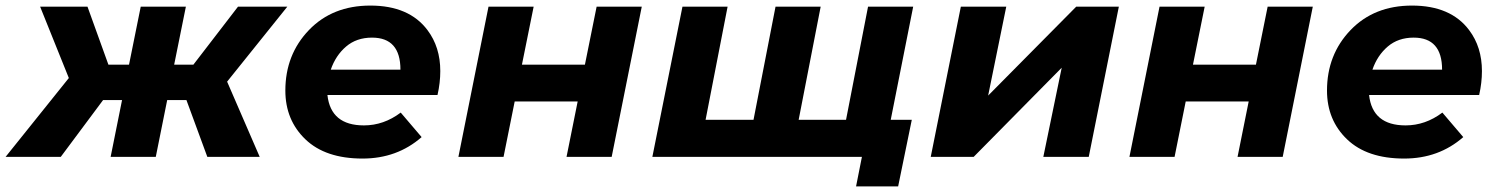

<svg xmlns="http://www.w3.org/2000/svg" viewBox="-70 -563 5384 689"><path d="M-50 0 177 -283 74 -539H244L319 -331H393L435 -539H597L555 -331H624L784 -539H961L745 -270L862 0H674L599 -204H530L489 0H327L368 -204H300L148 0Z M1231 6Q1098 6 1026 -63Q954 -132 954 -238Q954 -367 1038.5 -455Q1123 -543 1259 -543Q1398 -543 1464 -455Q1510 -394 1510 -308Q1510 -266 1500 -222H1105Q1117 -113 1236 -113Q1307 -113 1368 -159L1443 -71Q1355 6 1231 6ZM1367 -313Q1367 -428 1265 -428Q1209.5 -428 1172 -396Q1134.5 -364 1117 -313Z M1683 -539H1845L1803 -331H2029L2071 -539H2233L2125 0H1963L2003 -199H1777L1737 0H1575Z M2271 0 2379 -539H2541L2462 -133H2634L2713 -539H2875L2796 -133H2966L3045 -539H3207L3100 0ZM3002 106 3023 0H2933L2961 -133H3202L3153 106Z M3378 -539H3541L3476 -220L3792 -539H3945L3837 0H3674L3740 -320L3424 0H3270Z M4091 -539H4253L4211 -331H4437L4479 -539H4641L4533 0H4371L4411 -199H4185L4145 0H3983Z M4969 6Q4836 6 4764 -63Q4692 -132 4692 -238Q4692 -367 4776.5 -455Q4861 -543 4997 -543Q5136 -543 5202 -455Q5248 -394 5248 -308Q5248 -266 5238 -222H4843Q4855 -113 4974 -113Q5045 -113 5106 -159L5181 -71Q5093 6 4969 6ZM5105 -313Q5105 -428 5003 -428Q4947.5 -428 4910 -396Q4872.5 -364 4855 -313Z"/></svg>

Font: Argentum Sans SemiBold
Style: Italic
Weight: 600
Italic angle: -11°
Designer: Julieta Ulanovsky (font), Cristiano Sobral (main changes and remaster)
Foundry: Julieta Ulanovsky (font), Cristiano Sobral (main changes and remaster)
Version: Version 2.007;June 15, 2022;FontCreator 14.0.0.2814 64-bit; 